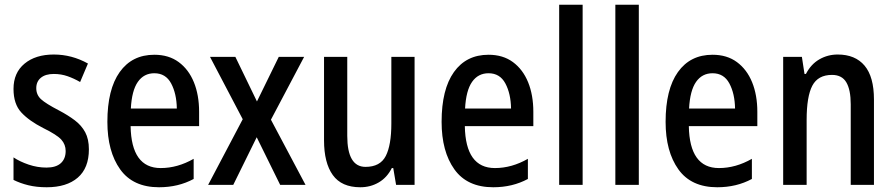

<svg xmlns="http://www.w3.org/2000/svg" viewBox="-20 -780 3774 810"><path d="M355 -150Q355 -71 308 -30.5Q261 10 177 10Q134 10 99.5 1.5Q65 -7 37 -21V-116Q64 -98 101 -85.5Q138 -73 176 -73Q216 -73 236.5 -91.5Q257 -110 257 -143Q257 -170 239 -190.5Q221 -211 162 -240Q103 -270 70 -305.5Q37 -341 37 -405Q37 -473 83.5 -511.5Q130 -550 207 -550Q283 -550 351 -512L318 -434Q292 -449 265 -458.5Q238 -468 207 -468Q172 -468 152.5 -452Q133 -436 133 -408Q133 -380 153 -361.5Q173 -343 229 -314Q267 -294 295.5 -272.5Q324 -251 339.5 -222Q355 -193 355 -150Z M631 -549Q692 -549 734 -518Q776 -487 798 -433Q820 -379 820 -308V-248H531Q534 -71 658 -71Q729 -71 797 -110V-25Q732 10 651 10Q541 10 487 -65.5Q433 -141 433 -266Q433 -403 485 -476Q537 -549 631 -549ZM631 -471Q587 -471 561.5 -434.5Q536 -398 532 -322H726Q725 -385 702 -428Q679 -471 631 -471Z M1004 -277 866 -540H973L1064 -352L1156 -540H1263L1123 -275L1269 0H1162L1063 -201L964 0H858Z M1729 -540V0H1651L1639 -71H1633Q1613 -31 1578 -10.5Q1543 10 1500 10Q1421 10 1384 -41.5Q1347 -93 1347 -188V-540H1445V-207Q1445 -76 1522 -76Q1584 -76 1607.5 -122Q1631 -168 1631 -259V-540Z M2041 -549Q2102 -549 2144 -518Q2186 -487 2208 -433Q2230 -379 2230 -308V-248H1941Q1944 -71 2068 -71Q2139 -71 2207 -110V-25Q2142 10 2061 10Q1951 10 1897 -65.5Q1843 -141 1843 -266Q1843 -403 1895 -476Q1947 -549 2041 -549ZM2041 -471Q1997 -471 1971.5 -434.5Q1946 -398 1942 -322H2136Q2135 -385 2112 -428Q2089 -471 2041 -471Z M2438 0H2339V-760H2438Z M2675 0H2576V-760H2675Z M2986 -549Q3047 -549 3089 -518Q3131 -487 3153 -433Q3175 -379 3175 -308V-248H2886Q2889 -71 3013 -71Q3084 -71 3152 -110V-25Q3087 10 3006 10Q2896 10 2842 -65.5Q2788 -141 2788 -266Q2788 -403 2840 -476Q2892 -549 2986 -549ZM2986 -471Q2942 -471 2916.5 -434.5Q2891 -398 2887 -322H3081Q3080 -385 3057 -428Q3034 -471 2986 -471Z M3514 -550Q3588 -550 3627.5 -503Q3667 -456 3667 -360V0H3569V-340Q3569 -401 3550.5 -432.5Q3532 -464 3490 -464Q3431 -464 3407 -418.5Q3383 -373 3383 -274V0H3284V-540H3363L3374 -468H3380Q3401 -509 3436.5 -529.5Q3472 -550 3514 -550Z"/></svg>

Font: Noto Sans Malayalam Condensed Medium
Style: Regular
Weight: 500
Width: 3
Designer: Jelle Bosma - Monotype Design Team
Foundry: Monotype Imaging Inc.
Version: Version 2.104; ttfautohint (v1.8.4.7-5d5b)